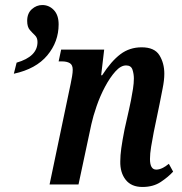

<svg xmlns="http://www.w3.org/2000/svg" viewBox="-20 -733 725 763"><path d="M546 10Q502 10 479.5 -18.5Q457 -47 458 -92Q458 -115 462 -144Q466 -173 475 -219L493 -299Q496 -312 500.5 -334.5Q505 -357 508.5 -380Q512 -403 512 -421Q512 -439 506.5 -456Q501 -473 481 -473Q460 -473 438.5 -449Q417 -425 397.5 -388.5Q378 -352 364 -311.5Q350 -271 343 -239L292 0H177L261 -401Q264 -415 266.5 -430Q269 -445 269 -456Q269 -475 257.5 -482Q246 -489 226 -489H213L223 -536H394L382 -434H386Q422 -490 458.5 -517.5Q495 -545 543 -545Q594 -545 613.5 -513.5Q633 -482 633 -440Q633 -414 626 -380Q619 -346 614 -319L591 -208Q585 -177 580.5 -149.5Q576 -122 576 -101Q576 -59 601 -59Q623 -59 651 -82L668 -51Q649 -30 619 -10Q589 10 546 10ZM46 -484Q129 -508 129 -566Q129 -583 119 -592.5Q109 -602 98.5 -614Q88 -626 88 -650Q88 -680 106.5 -696.5Q125 -713 148 -713Q175 -713 194 -693Q213 -673 213 -636Q213 -567 168 -513Q123 -459 35 -440Z"/></svg>

Font: Noto Serif ExtraCondensed SemiBold
Style: Italic
Weight: 600
Width: 2
Italic angle: -12°
Designer: Monotype Design Team
Foundry: Monotype Imaging Inc.
Version: Version 2.013